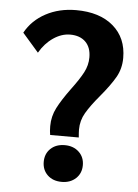

<svg xmlns="http://www.w3.org/2000/svg" viewBox="-52 -751 575 802"><g transform="rotate(5 235.5 -350.0)"><path d="M169 -218Q169 -259 187.5 -295Q206 -331 242 -380Q275 -424 291 -454.5Q307 -485 307 -518Q307 -560 283.5 -583Q260 -606 219 -606Q183 -606 148.5 -582.5Q114 -559 91 -519L23 -597Q52 -650 108 -680Q164 -710 235 -710Q334 -710 391 -661Q448 -612 448 -528Q448 -483 427 -446.5Q406 -410 365 -361Q328 -317 309 -284.5Q290 -252 290 -214Q290 -203 292 -181H172Q169 -196 169 -218ZM155 -67Q155 -101 177.5 -122.5Q200 -144 237 -144Q273 -144 296 -122.5Q319 -101 319 -67Q319 -33 296 -11.5Q273 10 237 10Q200 10 177.5 -11.5Q155 -33 155 -67Z"/></g></svg>

Font: Sarabun
Style: Bold
Weight: 700
Designer: Suppakit Chalermlarp | Katatrad Co.,Ltd.
Foundry: Cadson Demak Co.,Ltd.
Version: Version 1.000; ttfautohint (v1.6)